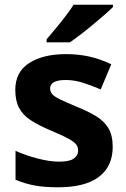

<svg xmlns="http://www.w3.org/2000/svg" viewBox="-20 -786 537 816"><path d="M459 -162Q459 -79 400.5 -34.5Q342 10 226 10Q169 10 128 2.5Q87 -5 46 -22V-145Q90 -125 141 -112Q192 -99 231 -99Q275 -99 293.5 -112Q312 -125 312 -146Q312 -160 304.5 -171Q297 -182 272 -196Q247 -210 194 -232Q143 -254 110 -275.5Q77 -297 61 -327.5Q45 -358 45 -404Q45 -480 104 -518Q163 -556 261 -556Q312 -556 358 -546Q404 -536 453 -513L408 -406Q368 -423 332 -434.5Q296 -446 259 -446Q226 -446 209.5 -437Q193 -428 193 -410Q193 -397 201.5 -386.5Q210 -376 234.5 -364Q259 -352 307 -332Q354 -313 388 -292.5Q422 -272 440.5 -241.5Q459 -211 459 -162ZM460 -756Q446 -742 423 -722Q400 -702 373.5 -680Q347 -658 321.5 -638.5Q296 -619 277 -606H178V-619Q194 -638 215.5 -663.5Q237 -689 258 -716.5Q279 -744 293 -766H460Z"/></svg>

Font: Noto Sans Ol Chiki
Style: Regular
Weight: 400
Designer: Monotype Design Team, Lewis McGuffie
Foundry: Monotype Imaging Inc.
Version: Version 2.003